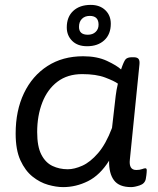

<svg xmlns="http://www.w3.org/2000/svg" viewBox="-20 -759 645 785"><path d="M238 6Q210 6 176.5 -3.5Q143 -13 113 -37Q83 -61 63.5 -103.5Q44 -146 44 -213Q44 -307 78 -378Q112 -449 174 -489Q236 -529 320 -529Q377 -529 417.5 -510Q458 -491 475 -475Q486 -508 493.5 -516.5Q501 -525 520 -525H526Q541 -525 546.5 -518Q552 -511 550 -494L511 -107Q506 -64 537 -64Q551 -64 560.5 -67.5Q570 -71 574 -71Q580 -71 580 -63Q580 -62 579.5 -53Q579 -44 576 -27Q572 -8 551 -1Q530 6 516 6Q467 6 446 -22Q425 -50 426 -102Q389 -43 340 -18.5Q291 6 238 6ZM257 -67Q284 -67 316.5 -81.5Q349 -96 381 -133Q413 -170 438 -236L453 -367Q456 -392 462 -417Q447 -428 410 -442Q373 -456 316 -456Q256 -456 215 -425Q174 -394 153 -340Q132 -286 132 -219Q132 -160 149 -127Q166 -94 194.5 -80.5Q223 -67 257 -67ZM336 -570Q297 -570 275 -592Q253 -614 253 -647Q253 -690 279.5 -714.5Q306 -739 351 -739Q388 -739 410.5 -717.5Q433 -696 433 -662Q433 -619 406.5 -594.5Q380 -570 336 -570ZM339 -617Q359 -617 371 -628.5Q383 -640 383 -658Q383 -694 347 -694Q327 -694 315 -682Q303 -670 303 -649Q303 -617 339 -617Z"/></svg>

Font: Asap Semi Expanded Semi Expanded Regular
Style: Italic
Weight: 400
Width: 6
Italic angle: -6°
Designer: Pablo Cosgaya
Foundry: Omnibus-Type
Version: Version 3.001; ttfautohint (v1.8.4.7-5d5b)